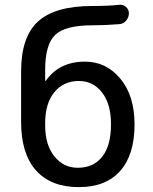

<svg xmlns="http://www.w3.org/2000/svg" viewBox="-20 -765 634 795"><path d="M167 -254.9V-245.1Q167 -165 205.1 -117.7Q243.2 -70.3 301.8 -70.3Q367.2 -70.3 403.3 -116.2Q439.5 -162.1 439.5 -249V-250V-251Q439.5 -335 402.3 -382.3Q365.2 -429.7 306.6 -429.7Q243.2 -429.7 205.1 -383.3Q167 -336.9 167 -254.9ZM306.6 9.8Q190.4 9.8 128.9 -59.6Q67.4 -128.9 67.4 -259.8V-469.7Q67.4 -612.3 137.7 -676.3Q208 -740.2 362.3 -740.2Q428.7 -740.2 473.6 -745.1Q489.3 -747.1 501.5 -736.3Q513.7 -725.6 513.7 -710Q513.7 -693.4 502.4 -679.7Q491.2 -666 473.6 -665Q416 -660.2 362.3 -660.2Q250 -660.2 208.5 -620.6Q167 -581.1 167 -474.6V-430.7Q167 -429.7 168 -429.7Q169.9 -429.7 169.9 -430.7Q225.6 -509.8 332 -509.8Q419.9 -509.8 478.5 -439Q537.1 -368.2 537.1 -250Q537.1 -124 477.5 -57.1Q418 9.8 306.6 9.8Z"/></svg>

Font: Rounded Mgen+ 2p medium
Style: Regular
Weight: 500
Designer: [Source Han Sans]
Ryoko NISHIZUKA  (kana & ideographs); Paul D. Hunt (Latin, Greek & Cyrillic); Wenlong ZHANG  (bopomofo
Version: Version 1.059.20150602